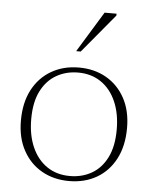

<svg xmlns="http://www.w3.org/2000/svg" viewBox="-51 -723 618 776"><g transform="rotate(5 258.0 -335.0)"><path d="M259 -10.5Q308.5 -10.5 347.5 -32.8Q386.5 -55 409.2 -100.2Q432 -145.5 432 -213.5Q432 -279 410.5 -327.8Q389 -376.5 349.8 -403.2Q310.5 -430 257 -430Q208 -430 168.8 -407.5Q129.5 -385 106.8 -340Q84 -295 84 -226.5Q84 -161.5 105.5 -112.8Q127 -64 166.5 -37.2Q206 -10.5 259 -10.5ZM257.5 10Q195.5 10 147 -17.5Q98.5 -45 70.8 -96Q43 -147 43 -216.5Q43 -289.5 70.5 -341.8Q98 -394 146.8 -422.2Q195.5 -450.5 258.5 -450.5Q321 -450.5 369.2 -423Q417.5 -395.5 445.2 -344.8Q473 -294 473 -224Q473 -151 445.5 -98.5Q418 -46 369.5 -18Q321 10 257.5 10ZM241 -515.5 342 -680.5H390.5V-673L259.5 -515.5Z"/></g></svg>

Font: Newsreader 16pt 16pt ExtraLight
Style: Regular
Weight: 250
Version: Version 1.003